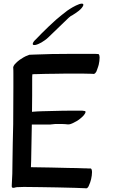

<svg xmlns="http://www.w3.org/2000/svg" viewBox="-20 -1041 625 1062"><path d="M524 -742C514 -743 504 -743 495 -743H366C299 -743 232 -742 166 -739C158 -739 150 -738 142 -738L135 -735C126 -732 117 -728 109 -723C95 -715 82 -706 71 -695L62 -686C58 -681 55 -676 53 -670C54 -657 54 -644 54 -631V-558C54 -490 53 -422 53 -354C52 -284 49 -215 49 -145C49 -102 48 -58 45 -15V-10C45 -4 49 -2 54 -2C59 -2 65 -4 68 -5C73 -6 78 -6 83 -6C93 -6 103 -7 112 -7C141 -7 171 -6 200 -6C265 -5 330 -4 396 -2L447 0C450 0 453 0 456 1C464 1 469 -8 471 -13C477 -25 481 -38 484 -50C487 -63 489 -77 489 -90C489 -94 488 -107 482 -109H470C461 -110 453 -110 444 -110C416 -111 388 -112 360 -112C294 -114 228 -115 162 -116H151C152 -140 153 -164 153 -189C153 -243 156 -298 156 -352H255L284 -355H326C335 -354 345 -355 354 -353H359C368 -353 376 -357 383 -360C398 -367 412 -375 424 -385C434 -393 444 -402 450 -413C452 -415 453 -419 453 -422C453 -425 452 -427 448 -427C440 -429 431 -429 423 -429H380C342 -429 304 -428 266 -427C231 -426 197 -426 162 -423C161 -423 159 -423 157 -422C158 -482 158 -542 158 -602C158 -612 158 -621 159 -630C166 -631 174 -631 181 -631C216 -632 251 -633 286 -633C323 -634 360 -634 397 -634C424 -634 452 -634 479 -633C485 -633 492 -633 498 -632C505 -632 510 -640 513 -645C513 -646 523 -670 526 -683C529 -696 531 -710 531 -723C531 -727 530 -741 524 -742ZM247 -834 357 -940C359 -942 361 -943 362 -945C363 -945 364 -946 365 -947C366 -948 366 -948 366 -948C366 -948 357 -940 357 -940L377 -957L382 -960C382 -960 381 -960 381 -960C376 -960 373 -954 373 -954C373 -954 374 -955 383 -961C377 -957 373 -956 371 -954C368 -952 367 -951 367 -951L372 -954C372 -954 374 -955 375 -956C378 -956 366 -949 364 -949C364 -949 367 -951 368 -952L357 -947C355 -946 354 -946 354 -946C353 -946 356 -947 358 -948C370 -948 388 -962 399 -969C411 -977 423 -986 432 -997C434 -1000 441 -1008 441 -1014C441 -1015 441 -1017 440 -1018C439 -1020 436 -1021 433 -1021C428 -1021 421 -1019 418 -1018C406 -1014 393 -1007 382 -1001C372 -995 362 -989 352 -982C331 -966 310 -949 290 -932C262 -907 235 -881 209 -855L179 -824C170 -816 163 -808 161 -799C161 -793 165 -792 169 -792H174C186 -794 198 -800 209 -806C222 -814 236 -823 247 -834Z"/></svg>

Font: Petaluma Script
Style: Regular
Weight: 400
Designer: Daniel Spreadbury
Foundry: Steinberg Media Technologies GmbH
Version: Version 1.10